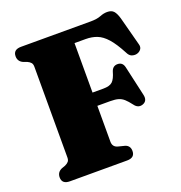

<svg xmlns="http://www.w3.org/2000/svg" viewBox="-129 -827 886 939"><g transform="rotate(-20 314.0 -358.0)"><path d="M439 -700Q472 -700 491.8 -708Q511.5 -716 530 -716Q552.5 -716 563.8 -703.5Q575 -691 583 -663L622.5 -513.5Q627 -498 618.2 -487Q609.5 -476 594 -473Q581.5 -471 569.5 -475.8Q557.5 -480.5 549 -498.5Q521 -551.5 496.2 -579.2Q471.5 -607 445.2 -617.2Q419 -627.5 386.5 -627.5H328.5V-370H384.5Q418 -370 432.5 -383.5Q447 -397 457 -433Q465.5 -459 490.5 -459Q517 -459 523.5 -431L558.5 -276Q567 -241 539 -231Q513 -222 495 -247.5Q479 -268.5 466.2 -280Q453.5 -291.5 437.5 -296.2Q421.5 -301 395.5 -301H328.5V-114Q328.5 -87.5 353.5 -80L389 -71Q414.5 -63 414.5 -35Q414.5 0 374 0H76.5Q35.5 0 35.5 -35Q35.5 -61.5 60.5 -73L80 -80Q92 -85.5 98.2 -92.8Q104.5 -100 104.5 -114V-586Q104.5 -600 98.2 -607.2Q92 -614.5 80 -620L60.5 -627Q35.5 -638.5 35.5 -665Q35.5 -700 76.5 -700Z"/></g></svg>

Font: Fraunces 72pt Soft Black
Style: Regular
Weight: 900
Version: Version 1.000;[b76b70a41]